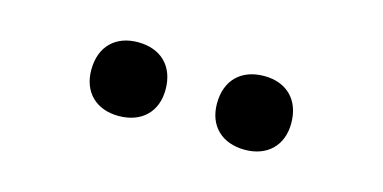

<svg xmlns="http://www.w3.org/2000/svg" viewBox="-31 -879 663 332"><g transform="rotate(15 300.0 -713.0)"><path d="M187 -647C228 -647 254 -672 254 -712C254 -754 228 -779 187 -779C147 -779 121 -754 121 -712C121 -672 147 -647 187 -647ZM413 -647C453 -647 479 -672 479 -712C479 -754 453 -779 413 -779C372 -779 346 -754 346 -712C346 -672 372 -647 413 -647Z"/></g></svg>

Font: Tekne LDO Medium
Style: Regular
Weight: 500
Monospace: yes
Designer: Alessio Laiso, Mario Rullo, Paolo Rosset
Foundry: Alessio Laiso
Version: Version 1.000;hotconv 1.0.109;makeotfexe 2.5.65596